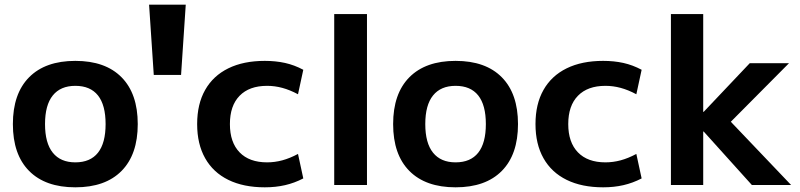

<svg xmlns="http://www.w3.org/2000/svg" viewBox="-20 -790 3418 820"><path d="M301.7 10Q173.7 10 104.3 -60Q35 -130 35 -260Q35 -390 104.3 -460Q173.7 -530 301.7 -530Q430 -530 499.1 -460Q568.3 -390 568.3 -260Q568.3 -130 499.1 -60Q430 10 301.7 10ZM301.7 -96.6Q365.7 -96.6 398.4 -137.8Q431 -179 431 -260Q431 -341.3 398.4 -382.4Q365.7 -423.4 301.7 -423.4Q238.6 -423.4 205.5 -382.4Q172.3 -341.3 172.3 -260Q172.3 -179 205.5 -137.8Q238.6 -96.6 301.7 -96.6Z M636.7 -470 616.7 -770H773.3L753.3 -470Z M1111 10Q1020 10 955.2 -21.8Q890.3 -53.7 856.2 -114.2Q822 -174.7 822 -260Q822 -345.7 856.2 -406Q890.3 -466.3 955.2 -498.2Q1020 -530 1111 -530Q1157.3 -530 1197.3 -521.2Q1237.3 -512.3 1275.3 -492L1252.7 -387.4Q1218 -406 1185.7 -414.7Q1153.3 -423.4 1120.7 -423.4Q1044.6 -423.4 1003.3 -381Q961.9 -338.7 961.9 -260Q961.9 -182 1003.3 -139.3Q1044.6 -96.6 1120.7 -96.6Q1153.3 -96.6 1185.7 -105.3Q1218 -114 1252.7 -132.6L1275.3 -28Q1237.3 -8.3 1197.3 0.8Q1157.3 10 1111 10Z M1407.4 0V-730H1547.3V0Z M1925.7 10Q1797.7 10 1728.3 -60Q1659 -130 1659 -260Q1659 -390 1728.3 -460Q1797.7 -530 1925.7 -530Q2054 -530 2123.1 -460Q2192.3 -390 2192.3 -260Q2192.3 -130 2123.1 -60Q2054 10 1925.7 10ZM1925.7 -96.6Q1989.7 -96.6 2022.4 -137.8Q2055 -179 2055 -260Q2055 -341.3 2022.4 -382.4Q1989.7 -423.4 1925.7 -423.4Q1862.6 -423.4 1829.5 -382.4Q1796.3 -341.3 1796.3 -260Q1796.3 -179 1829.5 -137.8Q1862.6 -96.6 1925.7 -96.6Z M2556 10Q2465 10 2400.2 -21.8Q2335.3 -53.7 2301.2 -114.2Q2267 -174.7 2267 -260Q2267 -345.7 2301.2 -406Q2335.3 -466.3 2400.2 -498.2Q2465 -530 2556 -530Q2602.3 -530 2642.3 -521.2Q2682.3 -512.3 2720.3 -492L2697.7 -387.4Q2663 -406 2630.7 -414.7Q2598.3 -423.4 2565.7 -423.4Q2489.6 -423.4 2448.3 -381Q2406.9 -338.7 2406.9 -260Q2406.9 -182 2448.3 -139.3Q2489.6 -96.6 2565.7 -96.6Q2598.3 -96.6 2630.7 -105.3Q2663 -114 2697.7 -132.6L2720.3 -28Q2682.3 -8.3 2642.3 0.8Q2602.3 10 2556 10Z M2845.4 0V-730H2983.3V-312.3H2985.3L3182 -520H3349.6L3101.2 -270L3358.6 0H3191L2985.3 -228.3H2983.3V0Z"/></svg>

Font: M PLUS 1 Thin
Style: Regular
Weight: 100
Designer: Coji Morishita
Foundry: UNDERFOREST DESIGN
Version: Version 1.001